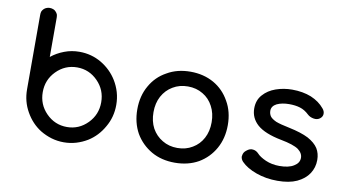

<svg xmlns="http://www.w3.org/2000/svg" viewBox="-77 -965 2074 1153"><g transform="rotate(10 960.5 -388.5)"><path d="M366.2 -458Q292 -458 239.3 -404.3Q187.5 -351.6 187.5 -276.4Q187.5 -201.2 239.3 -148.4Q292 -94.7 366.2 -94.7Q439.5 -94.7 492.2 -148.4Q543.9 -201.2 543.9 -276.4Q543.9 -351.6 492.2 -404.3Q439.5 -458 366.2 -458ZM363.3 -552.7Q436.5 -552.7 498 -516.6Q558.6 -480.5 594.7 -421.9Q614.3 -389.6 625 -353.5Q635.7 -316.4 635.7 -276.4Q635.7 -202.1 599.6 -140.6Q564.5 -78.1 506.8 -42Q474.6 -22.5 438.5 -11.7Q402.3 -1 363.3 -1Q324.2 -1 288.1 -11.7Q252 -22.5 219.7 -42Q162.1 -78.1 127 -140.6Q91.8 -202.1 91.8 -276.4Q91.8 -276.4 91.8 -276.4Q91.8 -276.4 91.8 -276.4Q91.8 -276.4 91.8 -277.3Q91.8 -277.3 91.8 -277.3Q91.8 -427.7 91.8 -730.5Q91.8 -742.2 94.7 -751Q98.6 -759.8 105.5 -766.6Q113.3 -774.4 122.1 -777.3Q130.9 -781.2 141.6 -781.2Q153.3 -781.2 163.1 -777.3Q171.9 -774.4 178.7 -766.6Q185.5 -759.8 189.5 -751Q192.4 -742.2 192.4 -730.5Q192.4 -650.4 192.4 -491.2Q227.5 -519.5 271.5 -536.1Q314.5 -552.7 363.3 -552.7Z M1041 3.9Q960 3.9 898.4 -31.2Q835.9 -67.4 799.8 -128.9Q764.6 -192.4 764.6 -273.4Q764.6 -355.5 800.8 -418Q835.9 -480.5 898.4 -514.6Q960 -550.8 1041 -550.8Q1121.1 -550.8 1183.6 -515.6Q1245.1 -480.5 1280.3 -417Q1316.4 -355.5 1316.4 -273.4Q1316.4 -192.4 1281.2 -129.9Q1246.1 -67.4 1184.6 -31.2Q1122.1 3.9 1041 3.9ZM1041 -85.9Q1092.8 -85.9 1132.8 -110.4Q1172.9 -133.8 1195.3 -175.8Q1217.8 -217.8 1217.8 -273.4Q1217.8 -328.1 1195.3 -370.1Q1172.9 -413.1 1132.8 -436.5Q1092.8 -460.9 1041 -460.9Q989.3 -460.9 949.2 -436.5Q909.2 -413.1 885.7 -370.1Q863.3 -328.1 863.3 -273.4Q863.3 -217.8 885.7 -175.8Q909.2 -133.8 949.2 -110.4Q989.3 -85.9 1041 -85.9Z M1667 3.9Q1596.7 3.9 1537.1 -17.6Q1477.5 -39.1 1445.3 -72.3Q1432.6 -85.9 1431.6 -102.5Q1431.6 -105.5 1432.6 -108.4Q1434.6 -128.9 1452.1 -141.6Q1471.7 -158.2 1491.2 -155.3Q1510.7 -153.3 1525.4 -137.7Q1542 -119.1 1579.1 -102.5Q1617.2 -85.9 1663.1 -85.9Q1720.7 -85.9 1751 -105.5Q1782.2 -124 1783.2 -154.3Q1784.2 -183.6 1754.9 -206.1Q1724.6 -227.5 1646.5 -242.2Q1545.9 -261.7 1500 -301.8Q1455.1 -341.8 1455.1 -400.4Q1455.1 -451.2 1485.4 -484.4Q1514.6 -517.6 1561.5 -534.2Q1609.4 -550.8 1660.2 -550.8Q1725.6 -550.8 1777.3 -530.3Q1828.1 -508.8 1858.4 -471.7Q1872.1 -456.1 1871.1 -438.5Q1870.1 -420.9 1853.5 -409.2Q1837.9 -398.4 1816.4 -402.3Q1793.9 -406.2 1779.3 -419.9Q1753.9 -444.3 1724.6 -453.1Q1696.3 -461.9 1658.2 -461.9Q1614.3 -461.9 1583 -447.3Q1552.7 -431.6 1552.7 -403.3Q1552.7 -384.8 1562.5 -370.1Q1572.3 -356.4 1599.6 -343.8Q1627.9 -333 1681.6 -322.3Q1756.8 -306.6 1800.8 -284.2Q1843.8 -260.7 1863.3 -230.5Q1881.8 -200.2 1881.8 -160.2Q1881.8 -114.3 1857.4 -77.1Q1833 -40 1785.2 -17.6Q1738.3 3.9 1667 3.9Z"/></g></svg>

Font: Abed
Style: Bold
Weight: 700
Designer: Johan Aakerlund
Version: Version 3.105